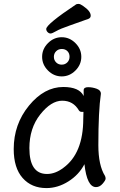

<svg xmlns="http://www.w3.org/2000/svg" viewBox="-20 -936 615 980"><path d="M220 -48Q262 -48 303 -79Q405 -153 405 -330L406 -365H397Q388 -365 383 -372Q354 -422 297.5 -422Q241 -422 185.5 -352Q130 -282 130 -180Q130 -48 220 -48ZM217 24Q141 24 95.5 -27.5Q50 -79 50 -175Q50 -302 128 -397Q206 -492 303 -492Q385 -492 407 -446V-475Q407 -491 429.5 -491Q452 -491 473.5 -483Q495 -475 495 -458Q482 -368 482 -195Q482 -92 516 -38Q519 -32 519 -24Q519 -16 504 1.5Q489 19 470 19Q424 19 411 -98Q383 -44 329 -10Q275 24 217 24ZM255 -646Q255 -629 266.5 -617.5Q278 -606 295 -606Q312 -606 323.5 -617.5Q335 -629 335 -646.5Q335 -664 324 -675Q313 -686 295.5 -686Q278 -686 266.5 -674.5Q255 -663 255 -646ZM365 -576Q335 -546 295 -546Q255 -546 225 -576Q195 -606 195 -646Q195 -686 225 -716Q255 -746 295 -746Q335 -746 365 -716Q395 -686 395 -646Q395 -606 365 -576ZM216 -788Q216 -812 369 -914Q373 -916 381.5 -916Q390 -916 405 -905Q443 -879 443 -856Q443 -845 432 -840Q383 -822 335 -805.5Q287 -789 266.5 -777Q246 -765 238 -765Q230 -765 223 -772Q216 -779 216 -788Z"/></svg>

Font: LXGW WenKai Lite
Style: Bold
Weight: 700
Designer: LXGW / Fontworks Inc.
Foundry: LXGW / Fontworks Inc.
Version: Version 1.330;April 28, 2024